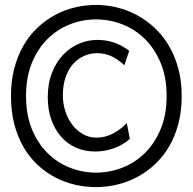

<svg xmlns="http://www.w3.org/2000/svg" viewBox="-20 -745 780 777"><path d="M505.4 -183.1Q491.7 -170.4 475.1 -160.9Q458.5 -151.4 440.2 -144.8Q421.9 -138.2 402.8 -135Q383.8 -131.8 366.2 -131.8Q322.8 -131.8 287.1 -147.7Q251.5 -163.6 226.3 -192.6Q201.2 -221.7 187.3 -262Q173.3 -302.2 173.3 -351.6Q173.3 -407.7 190.7 -451.2Q208 -494.6 236.1 -523.9Q264.2 -553.2 300 -568.4Q335.9 -583.5 373.5 -583.5Q407.2 -583.5 438.2 -574Q469.2 -564.5 502.9 -539.6L483.4 -481Q454.1 -507.8 428 -518.8Q401.9 -529.8 373.5 -529.8Q345.2 -529.8 319.8 -518.6Q294.4 -507.3 275.4 -485.6Q256.3 -463.9 245.4 -432.1Q234.4 -400.4 234.4 -358.9Q234.4 -326.7 244.1 -295.9Q253.9 -265.1 271.7 -241.2Q289.6 -217.3 314.7 -202.6Q339.8 -188 371.1 -188Q405.3 -188 436.3 -204.1Q467.3 -220.2 493.2 -246.6ZM368.7 -725.1Q411.1 -725.1 453.4 -714.8Q495.6 -704.6 534.2 -683.8Q572.8 -663.1 605.7 -632.3Q638.7 -601.6 663.1 -560.5Q687.5 -519.5 701.4 -468.5Q715.3 -417.5 715.3 -356.4Q715.3 -293.9 701.4 -242.4Q687.5 -190.9 663.1 -150.1Q638.7 -109.4 605.7 -78.9Q572.8 -48.3 534.2 -28.1Q495.6 -7.8 453.4 2.2Q411.1 12.2 368.7 12.2Q324.7 12.2 282.2 2.2Q239.7 -7.8 201.7 -28.1Q163.6 -48.3 131.1 -78.9Q98.6 -109.4 75 -150.1Q51.3 -190.9 37.8 -242.7Q24.4 -294.4 24.4 -356.4Q24.4 -417.5 37.8 -468.5Q51.3 -519.5 75 -560.5Q98.6 -601.6 131.1 -632.3Q163.6 -663.1 201.7 -683.8Q239.7 -704.6 282.5 -714.8Q325.2 -725.1 368.7 -725.1ZM368.7 -666.5Q314 -666.5 262.9 -646.5Q211.9 -626.5 172.4 -587.4Q132.8 -548.3 109.1 -490.5Q85.4 -432.6 85.4 -356.4Q85.4 -280.3 109.1 -222.4Q132.8 -164.6 172.4 -125.5Q211.9 -86.4 262.9 -66.4Q314 -46.4 368.7 -46.4Q423.3 -46.4 474.9 -66.4Q526.4 -86.4 566.2 -125.5Q606 -164.6 630.1 -222.4Q654.3 -280.3 654.3 -356.4Q654.3 -432.6 630.1 -490.5Q606 -548.3 566.2 -587.4Q526.4 -626.5 474.9 -646.5Q423.3 -666.5 368.7 -666.5Z"/></svg>

Font: Andika CyrE
Style: Regular
Weight: 400
Designer: Victor Gaultney, Annie Olsen, Julie Remington, Don Collingsworth, Eric Hays, Becca Hirsbrunner
Foundry: SIL International
Version: Version 5.000